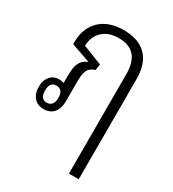

<svg xmlns="http://www.w3.org/2000/svg" viewBox="-177 -608 823 916"><g transform="rotate(30 234.5 -150.0)"><path d="M348 212V-336Q348 -467 232 -467Q177 -467 144.5 -437.5Q112 -408 109 -355L216 -313L211 -280Q183 -271 173 -251.5Q163 -232 163 -186V-80Q163 -40 143.5 -17Q124 6 89 6Q55 6 35.5 -16Q16 -38 16 -75Q16 -111 35 -133Q54 -155 84 -154Q99 -154 110 -149Q110 -157 110 -168V-193Q110 -237 121.5 -260.5Q133 -284 160 -295V-297L57 -333V-344Q57 -422 104 -467Q151 -512 233 -512Q316 -512 359 -468Q402 -424 402 -340V212ZM87 -28Q105 -28 114.5 -40.5Q124 -53 124 -75Q124 -122 87 -122Q51 -122 51 -75Q51 -28 87 -28Z"/></g></svg>

Font: Noto Sans Thai Looped UI Narrow Light
Style: Regular
Weight: 300
Width: 4
Designer: Cadson Demak Team
Foundry: Cadson Demak Co., Ltd.
Version: Version 1.000